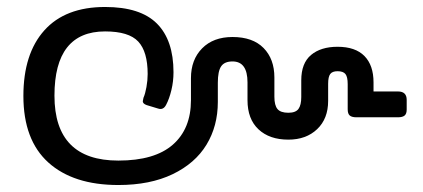

<svg xmlns="http://www.w3.org/2000/svg" viewBox="-20 -515 1212 550"><path d="M47 -240Q47 -361 107 -428Q167 -495 281 -495Q382 -495 429.5 -447.5Q477 -400 477 -308Q477 -282 471 -257Q465 -232 456 -215Q448 -199 433 -204L400 -214Q389 -218 389 -225Q389 -227 391 -235Q396 -246 399.5 -265.5Q403 -285 403 -303Q403 -367 376 -396Q349 -425 281 -425Q136 -425 136 -241Q136 -55 319 -55Q423 -55 475 -100.5Q527 -146 527 -228V-291Q527 -344 559 -376.5Q591 -409 646 -409Q704 -409 735 -377.5Q766 -346 766 -293V-238Q766 -213 775 -202.5Q784 -192 806 -192Q827 -192 835 -203Q843 -214 843 -237V-285Q843 -334 871 -357.5Q899 -381 947 -381Q998 -381 1024 -354.5Q1050 -328 1050 -279V-253H1120Q1145 -253 1145 -229V-201Q1145 -189 1139 -184Q1133 -179 1120 -179H1001Q988 -179 982 -184Q976 -189 976 -202V-274Q976 -295 969.5 -303Q963 -311 947 -311Q932 -311 926 -303Q920 -295 920 -275V-226Q920 -175 888.5 -145Q857 -115 806 -115Q752 -115 720.5 -144.5Q689 -174 689 -228V-279Q689 -339 646 -339Q623 -339 613.5 -325Q604 -311 604 -278V-223Q604 -154 571.5 -100.5Q539 -47 474.5 -16Q410 15 319 15Q190 15 118.5 -49.5Q47 -114 47 -240Z"/></svg>

Font: Mitr Light
Style: Regular
Weight: 300
Designer: Thanarat Vachiruckul
Foundry: Cadson Demak
Version: Version 1.003